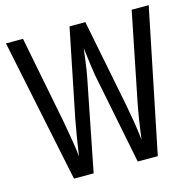

<svg xmlns="http://www.w3.org/2000/svg" viewBox="-105 -819 928 925"><g transform="rotate(-15 359.5 -357.0)"><path d="M716 -714H631L543 -276C533 -225 523 -162 515 -97C507 -166 497 -223 487 -275L400 -714H321L232 -274C222 -220 211 -155 203 -97C199 -140 188 -205 175 -276L89 -714H4L152 0H250L340 -456C349 -501 354 -552 360 -595C368 -527 375 -479 379 -455L470 0H570Z"/></g></svg>

Font: Noto Sans Sinhala ExtraCondensed
Style: Regular
Weight: 400
Width: 2
Designer: Jelle Bosma - Monotype Design Team
Foundry: Monotype Imaging Inc.
Version: Version 2.006